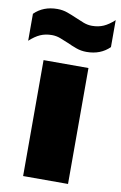

<svg xmlns="http://www.w3.org/2000/svg" viewBox="-127 -847 565 897"><g transform="rotate(10 155.0 -398.0)"><path d="M48.5 0V-550H261.5V0ZM239 -622.5Q213 -622.5 190.2 -630.8Q167.5 -639 146 -649Q126 -657.5 106.8 -664.8Q87.5 -672 67 -672Q36.5 -672 12.2 -661.2Q-12 -650.5 -38 -626.5V-754.5Q4.5 -796.5 71 -796.5Q97 -796.5 119.8 -788.2Q142.5 -780 164 -770.5Q184 -761.5 203.5 -754.2Q223 -747 243 -747Q273.5 -747 297.8 -757.8Q322 -768.5 348 -792.5V-664.5Q305.5 -622.5 239 -622.5Z"/></g></svg>

Font: Encode Sans Black
Style: Regular
Weight: 900
Designer: Multiple Designers
Foundry: Impallari Type
Version: Version 3.002; ttfautohint (v1.8.3) -l 8 -r 50 -G 200 -x 14 